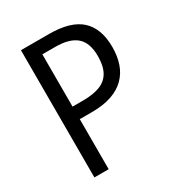

<svg xmlns="http://www.w3.org/2000/svg" viewBox="-171 -823 862 933"><g transform="rotate(-30 260.0 -357.0)"><path d="M243.2 -713.9Q364.7 -713.9 421.6 -661.6Q478.5 -609.4 478.5 -505.4Q478.5 -455.1 464.6 -413.8Q450.7 -372.6 421.1 -342.8Q391.6 -313 345.2 -296.9Q298.8 -280.8 233.9 -280.8H166V0H85.9V-713.9ZM237.8 -644.5H166V-351.1H225.6Q283.7 -351.1 321.3 -366.2Q358.9 -381.3 377.2 -414.8Q395.5 -448.2 395.5 -502.9Q395.5 -576.7 357.2 -610.6Q318.8 -644.5 237.8 -644.5Z"/></g></svg>

Font: Open Sans SemiCondensed
Style: Regular
Weight: 400
Width: 4
Designer: Monotype Design Team
Foundry: Monotype Imaging Inc.
Version: Version 3.000